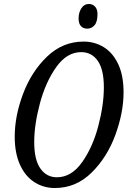

<svg xmlns="http://www.w3.org/2000/svg" viewBox="-20 -934 644 965"><path d="M54 -247Q54 -351 96 -462.5Q138 -574 216.5 -649.5Q295 -725 400 -725Q456 -725 501.5 -697Q547 -669 574 -612Q601 -555 601 -470Q601 -369 560 -256.5Q519 -144 440.5 -66.5Q362 11 256 11Q198 11 152 -19Q106 -49 80 -107Q54 -165 54 -247ZM502 -495Q502 -584 471.5 -628Q441 -672 388 -672Q316 -672 262.5 -596.5Q209 -521 180.5 -414Q152 -307 152 -220Q152 -131 183 -87Q214 -43 266 -43Q339 -43 392.5 -118.5Q446 -194 474 -300.5Q502 -407 502 -495ZM375 -841Q375 -871 389 -892.5Q403 -914 426 -914Q446 -914 458 -900.5Q470 -887 470 -863Q470 -824 455 -807Q440 -790 419 -790Q398 -790 386.5 -803Q375 -816 375 -841Z"/></svg>

Font: Noto Serif Cond
Style: Italic
Weight: 400
Width: 3
Italic angle: -12°
Designer: Monotype Design Team
Foundry: Monotype Imaging Inc.
Version: Version 1.001